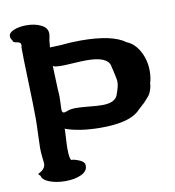

<svg xmlns="http://www.w3.org/2000/svg" viewBox="-83 -814 808 889"><g transform="rotate(-10 321.5 -370.0)"><path d="M16 -703Q16 -721 41 -731Q66 -741 100 -741Q140 -741 169 -726.5Q198 -712 198 -685Q198 -677 195 -663.5Q192 -650 192 -642L190 -621L242 -623Q290 -628 334 -628Q484 -628 544 -583Q580 -569 603 -527Q626 -485 626 -434Q626 -402 618 -378Q618 -365 614 -352.5Q610 -340 606 -331.5Q602 -323 591 -311Q580 -299 575 -293.5Q570 -288 555 -275Q540 -262 536 -257Q486 -214 360 -214Q258 -214 190 -239L192 -236Q192 -234 192 -232Q192 -226 190 -195Q188 -164 188 -146Q188 -90 200 -90Q202 -90 204 -91Q258 -78 258 -56V-54V-52Q258 -27 228 -13Q198 1 154 1Q112 1 80 -11Q48 -23 44 -43L34 -53L54 -65Q70 -79 70 -96Q70 -100 67 -124Q64 -148 64 -171Q64 -192 66 -236Q68 -280 68 -306Q68 -363 64 -480.5Q60 -598 60 -645Q62 -649 62 -655Q62 -669 43 -671Q24 -673 24 -684Q16 -694 16 -703ZM188 -534 192 -424Q194 -403 194 -386Q194 -373 193 -354Q192 -335 192 -330Q192 -313 202 -313Q208 -313 220 -318Q234 -324 262 -324Q280 -324 321 -320Q362 -316 382 -316Q440 -316 454 -347Q470 -387 470 -410Q470 -424 454 -490Q442 -533 346 -533Q324 -533 284 -530.5Q244 -528 228 -528Q214 -528 198 -530Z"/></g></svg>

Font: NaniFont Regular
Style: Regular
Weight: 400
Designer: Nanigashitei
Version: Version 1.036